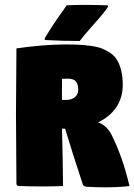

<svg xmlns="http://www.w3.org/2000/svg" viewBox="-20 -779 562 804"><path d="M46.9 -305.7Q46.9 -354.5 47.9 -440.9Q48.8 -527.3 48.8 -576.2Q97.7 -583.7 152.7 -588.3Q207.8 -592.8 249 -592.8Q284.7 -592.8 308.8 -591.7Q333 -590.6 361 -586.8Q388.9 -583 407 -575.9Q425 -568.8 443.1 -556.4Q461.2 -543.9 471.3 -526.1Q481.4 -508.3 487.8 -482.4Q494.1 -456.5 494.1 -423.1Q494.1 -370.1 466.8 -329.8Q439.5 -289.6 390.6 -266.6Q423.8 -255.1 444.6 -219.7Q493.2 -124.3 522.2 0Q477.3 5.4 419.9 5.4Q378.4 5.4 341.6 2.9Q336.9 2.7 332.5 0Q328.1 -2.7 326.7 -6.8Q279.1 -151.4 252.7 -240.2H239.7Q240.2 -212.9 242.1 -128.2Q243.9 -43.5 244.1 0Q204.1 1.7 158.4 1.7Q117.2 1.7 58.6 0Q54.4 0 51.6 -2.8Q48.8 -5.6 48.8 -9.8Q48.8 -54.9 47.9 -155.5Q46.9 -256.1 46.9 -305.7ZM239.3 -360.4H255.9Q279.1 -360.4 293.3 -371.9Q307.6 -383.5 307.6 -402.6Q307.6 -426.5 297.9 -438.1Q288.1 -449.7 263.2 -449.7Q250.5 -449.7 239.7 -449Q239.3 -391.8 239.3 -360.4ZM184.1 -646Q214.4 -694.8 259.5 -756.8Q296.1 -758.5 338.1 -758.5Q377.2 -758.5 427.5 -756.8Q432.4 -756.8 432.4 -752.7Q432.4 -748 412.6 -723.6Q399.2 -706.8 365 -668.5Q330.8 -630.1 313.7 -607.4Q242.2 -607.4 171.6 -611.3Q166.7 -611.8 166.7 -615.5Q166.7 -619.1 184.1 -646Z"/></svg>

Font: Digitalt
Style: Medium
Weight: 500
Designer: gluk
Foundry: gluk
Version: Version 0.60